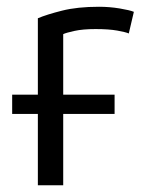

<svg xmlns="http://www.w3.org/2000/svg" viewBox="-20 -548 427 568"><path d="M92 0V-211H16V-268H92V-494Q118 -505 163.5 -516.5Q209 -528 273 -528Q304 -528 334 -523Q364 -518 376 -513L361 -449Q352 -453 327 -457.5Q302 -462 263 -462Q225 -462 200 -456.5Q175 -451 167 -447V-268H319V-211H167V0Z"/></svg>

Font: Ubuntu Sans
Style: Regular
Weight: 400
Designer: Dalton Maag Ltd
Foundry: Dalton Maag Ltd
Version: Version 1.006; ttfautohint (v1.8.4.7-5d5b)